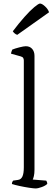

<svg xmlns="http://www.w3.org/2000/svg" viewBox="-20 -1060 316 1080"><path d="M180 0Q170 0 143.5 -4Q117 -8 89.5 -14Q62 -20 47 -25Q47 -33 50 -38Q53 -43 54 -44L81 -48Q98 -50 106 -67Q114 -84 114 -119V-720Q114 -728 110.5 -734Q107 -740 96 -743L42 -758Q43 -766 45.5 -772Q48 -778 49 -781Q63 -787 88.5 -793.5Q114 -800 125 -800Q148 -800 161 -785Q174 -770 174 -746V-105Q174 -84 170.5 -69.5Q167 -55 164 -50L240 -44Q246 -36 246 -26Q237 -16 215.5 -8Q194 0 180 0ZM77 -864Q68 -867 61.5 -873Q55 -879 52 -884Q86 -929 117.5 -964.5Q149 -1000 173 -1020Q197 -1040 205 -1040Q216 -1040 233 -1024.5Q250 -1009 256 -991Z"/></svg>

Font: Texturina Thin
Style: Regular
Weight: 100
Designer: Guillermo Torres Carreño
Foundry: Omnibus-Type
Version: Version 1.002; ttfautohint (v1.8.3)